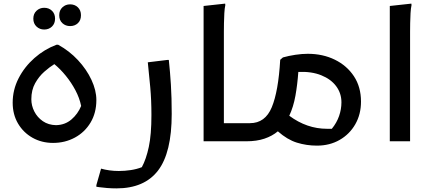

<svg xmlns="http://www.w3.org/2000/svg" viewBox="-20 -780 2376 1060"><path d="M50 -213Q50 -284 82.5 -347.5Q115 -411 170 -459.5Q225 -508 292 -533H301Q363 -499 410.5 -448Q458 -397 485 -339Q512 -281 512 -228Q512 -157 480 -103.5Q448 -50 393.5 -20.5Q339 9 273 9Q210 9 159.5 -19.5Q109 -48 79.5 -98Q50 -148 50 -213ZM153 -232Q153 -197 169.5 -164.5Q186 -132 216.5 -111Q247 -90 289 -89Q339 -90 374.5 -120.5Q410 -151 428 -195Q419 -239 396.5 -281.5Q374 -324 343.5 -361.5Q313 -399 280 -426Q254 -410 224.5 -384Q195 -358 174 -320.5Q153 -283 153 -232ZM367 -636Q342 -636 324.5 -652Q307 -668 307 -696Q307 -723 324.5 -739.5Q342 -756 367 -756Q393 -756 410 -739.5Q427 -723 427 -696Q427 -668 410 -652Q393 -636 367 -636ZM224 -617Q199 -617 181.5 -633.5Q164 -650 164 -677Q164 -704 181.5 -720.5Q199 -737 224 -737Q250 -737 267 -720.5Q284 -704 284 -677Q284 -650 267 -633.5Q250 -617 224 -617Z M538 151Q559 157 584 160.5Q609 164 636 164Q669 164 702 159Q735 154 763 143Q787 99 801.5 31Q816 -37 816 -145Q816 -228 809.5 -298.5Q803 -369 796 -436L903 -449H912Q919 -384 923.5 -312.5Q928 -241 928 -151Q928 63 852.5 161.5Q777 260 623 260Q597 260 571.5 258Q546 256 529 253.5Q512 251 512 251V242Z M1104 -747 1223 -760 1224 -752Q1220 -734 1218.5 -707Q1217 -680 1216.5 -652Q1216 -624 1216 -604V-100H1360V-20L1340 0H1104Z M1679 -483Q1762 -483 1828.5 -450.5Q1895 -418 1934 -359Q1973 -300 1973 -219Q1973 -149 1941.5 -94Q1910 -39 1855 -7.5Q1800 24 1730 24Q1672 24 1619 7.5Q1566 -9 1514 -55Q1483 -29 1440 -14.5Q1397 0 1340 0V-80L1360 -100Q1444 -100 1480.5 -188Q1517 -276 1527 -450L1542 -463Q1574 -472 1610.5 -477.5Q1647 -483 1679 -483ZM1785 -69Q1799 -69 1812 -69Q1839 -102 1852 -139.5Q1865 -177 1865 -215Q1865 -265 1836 -304Q1807 -343 1753.5 -364.5Q1700 -386 1627 -383Q1622 -313 1611 -251.5Q1600 -190 1577 -141Q1674 -69 1785 -69Z M2132 -747 2251 -760 2252 -752Q2248 -734 2246.5 -707Q2245 -680 2244.5 -652Q2244 -624 2244 -604V0H2132Z"/></svg>

Font: Kufam Medium
Style: Regular
Weight: 500
Designer: Wael Morcos, Artur Schmal
Foundry: Original Type
Version: Version 1.300; ttfautohint (v1.8.3)